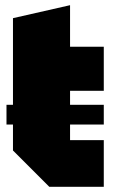

<svg xmlns="http://www.w3.org/2000/svg" viewBox="-20 -720 440 740"><path d="M30 -650 250 -700V-540H380V-370H250V-180H380V0H170L30 -140ZM5 -240V-316H380V-240Z"/></svg>

Font: Tektur Condensed Black
Style: Regular
Weight: 900
Width: 3
Designer: Adam Jagosz
Foundry: Adam Jagosz
Version: Version 1.005;gftools[0.9.30]